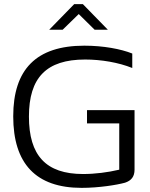

<svg xmlns="http://www.w3.org/2000/svg" viewBox="-20 -900 725 929"><path d="M620 -571V-641C565 -663 480 -679 388 -679C155 -679 44 -564 44 -337C44 -108 154 9 375 9C458 9 545 -5 585 -16C615 -26 631 -45 631 -79V-367H401V-303H557V-79C502 -66 440 -58 382 -58C202 -58 120 -148 120 -336C120 -524 204 -612 392 -612C469 -612 553 -598 620 -571ZM218 -756H283L361 -832L438 -756H502L381 -880H339Z"/></svg>

Font: LT Wave Alt Light
Style: Regular
Weight: 300
Designer: Daniel Lyons
Version: Version 2.5 (Glyphs App)